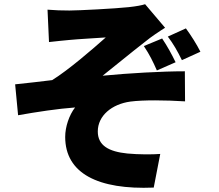

<svg xmlns="http://www.w3.org/2000/svg" viewBox="-20 -822 1040 913"><path d="M206 -776 213 -622C250 -626 286 -630 310 -632C350 -636 443 -641 483 -644C421 -589 307 -490 228 -441C176 -435 105 -426 52 -421L66 -274C156 -290 255 -305 337 -311C309 -275 290 -219 290 -171C290 3 447 81 711 70L742 -90C705 -87 639 -87 586 -92C497 -101 445 -130 445 -197C445 -272 512 -327 600 -339C662 -347 765 -346 860 -340L859 -483C749 -483 592 -474 468 -462C529 -510 602 -571 672 -625C696 -645 739 -674 765 -690L670 -802C655 -797 629 -792 592 -788C528 -781 352 -772 310 -772C274 -772 241 -773 206 -776ZM751 -639 664 -603C692 -561 706 -532 726 -487L815 -526C797 -563 776 -602 751 -639ZM864 -687 778 -648C804 -614 824 -579 845 -536L933 -576C916 -610 889 -653 864 -687Z"/></svg>

Font: Source Han Sans HK Heavy
Style: Regular
Weight: 900
Designer: Ryoko NISHIZUKA 西塚涼子 (kana, bopomofo & ideographs); Paul D. Hunt (Latin, Greek & Cyrillic); Sandoll Communications 산돌커뮤니
Foundry: Adobe
Version: Version 2.000;hotconv 1.0.107;makeotfexe 2.5.65593